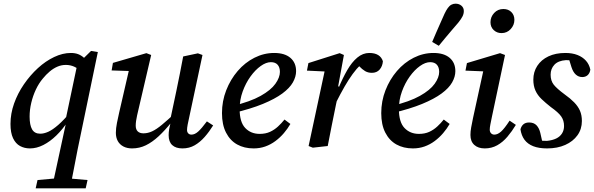

<svg xmlns="http://www.w3.org/2000/svg" viewBox="-20 -794 3230 1044"><path d="M143 13Q113 13 89 0Q65 -13 51 -42.5Q37 -72 37 -120Q37 -176 56.5 -231Q76 -286 110 -335.5Q144 -385 186 -423.5Q228 -462 274.5 -484Q321 -506 365 -506Q388 -506 405 -499.5Q422 -493 437 -479.5Q452 -466 468 -444L428 -398Q405 -422 383.5 -431.5Q362 -441 338 -441Q314 -441 292 -431.5Q270 -422 250 -405Q230 -388 213 -367Q191 -341 175 -307Q159 -273 150 -235Q141 -197 141 -160Q141 -114 154.5 -90.5Q168 -67 199 -67Q219 -67 242.5 -77.5Q266 -88 297 -115Q328 -142 368 -190L375 -134H349Q320 -90 286 -57Q252 -24 215.5 -5.5Q179 13 143 13ZM174 230 184 185 294 175H343L456 185L446 230ZM262 230 339 -126 335 -135 403 -457 415 -458 475 -517 512 -511 402 19Q392 71 381.5 125Q371 179 361 230Z M698 13Q671 13 651 2.5Q631 -8 620.5 -27Q610 -46 610 -72Q610 -96 616 -126Q622 -156 628 -182L687 -438L709 -407L587 -411L594 -452L776 -505L802 -495L733 -199Q729 -182 725.5 -166.5Q722 -151 720 -137Q718 -123 718 -111Q718 -90 729 -79.5Q740 -69 760 -69Q784 -69 807.5 -80Q831 -91 860.5 -115.5Q890 -140 930 -177L935 -130H913Q877 -85 842.5 -53Q808 -21 773 -4Q738 13 698 13ZM972 13Q936 13 916.5 -5Q897 -23 897 -59Q897 -75 900 -92Q903 -109 908 -130H903L939 -300Q949 -347 958 -393.5Q967 -440 976 -487L1056 -504L1081 -495L1009 -157Q1004 -136 1000.5 -117Q997 -98 997 -87Q997 -76 1003.5 -69Q1010 -62 1021 -62Q1039 -62 1057.5 -78.5Q1076 -95 1105 -134L1139 -112Q1118 -78 1093 -49.5Q1068 -21 1038.5 -4Q1009 13 972 13Z M1359 13Q1308 13 1269.5 -8.5Q1231 -30 1209 -73Q1187 -116 1187 -179Q1187 -244 1210 -303Q1233 -362 1272.5 -408Q1312 -454 1363.5 -480Q1415 -506 1471 -506Q1528 -506 1559 -479.5Q1590 -453 1590 -407Q1590 -377 1572.5 -346Q1555 -315 1515 -285.5Q1475 -256 1409.5 -229Q1344 -202 1247 -179L1245 -218Q1341 -241 1397 -272.5Q1453 -304 1477.5 -338.5Q1502 -373 1502 -403Q1502 -428 1489.5 -442Q1477 -456 1453 -456Q1427 -456 1397.5 -435Q1368 -414 1342 -378Q1316 -342 1299.5 -296.5Q1283 -251 1283 -201Q1283 -130 1313.5 -98Q1344 -66 1392 -66Q1424 -66 1448 -77Q1472 -88 1491.5 -106Q1511 -124 1527 -144L1559 -120Q1544 -94 1523.5 -70Q1503 -46 1477.5 -27Q1452 -8 1422.5 2.5Q1393 13 1359 13Z M1805 -232 1799 -316H1821Q1843 -369 1868 -412.5Q1893 -456 1923 -481Q1953 -506 1988 -506Q2018 -506 2036.5 -494.5Q2055 -483 2062 -461Q2060 -434 2044.5 -416Q2029 -398 2002 -398Q1981 -398 1965 -407.5Q1949 -417 1932 -435L1916 -452L1970 -445L1941 -442Q1919 -421 1897.5 -391.5Q1876 -362 1853.5 -323Q1831 -284 1805 -232ZM1658 0 1751 -434 1774 -404 1649 -410 1657 -451 1827 -505 1850 -495 1819 -326 1827 -318 1807 -226Q1795 -169 1784 -112.5Q1773 -56 1762 0L1681 9Z M2225 13Q2174 13 2135.5 -8.5Q2097 -30 2075 -73Q2053 -116 2053 -179Q2053 -244 2076 -303Q2099 -362 2138.5 -408Q2178 -454 2229.5 -480Q2281 -506 2337 -506Q2394 -506 2425 -479.5Q2456 -453 2456 -407Q2456 -377 2438.5 -346Q2421 -315 2381 -285.5Q2341 -256 2275.5 -229Q2210 -202 2113 -179L2111 -218Q2207 -241 2263 -272.5Q2319 -304 2343.5 -338.5Q2368 -373 2368 -403Q2368 -428 2355.5 -442Q2343 -456 2319 -456Q2293 -456 2263.5 -435Q2234 -414 2208 -378Q2182 -342 2165.5 -296.5Q2149 -251 2149 -201Q2149 -130 2179.5 -98Q2210 -66 2258 -66Q2290 -66 2314 -77Q2338 -88 2357.5 -106Q2377 -124 2393 -144L2425 -120Q2410 -94 2389.5 -70Q2369 -46 2343.5 -27Q2318 -8 2288.5 2.5Q2259 13 2225 13ZM2330 -566Q2341 -592 2352 -617.5Q2363 -643 2374.5 -668.5Q2386 -694 2397 -719Q2406 -738 2415 -750.5Q2424 -763 2434.5 -768.5Q2445 -774 2457 -774Q2476 -774 2489 -763Q2502 -752 2502 -734Q2502 -719 2495 -705Q2488 -691 2472 -671Q2454 -650 2436 -629Q2418 -608 2400.5 -587Q2383 -566 2366 -545Z M2538 -60Q2538 -79 2542 -101Q2546 -123 2552 -152L2614 -436L2634 -405L2511 -410L2519 -451L2699 -505L2726 -495L2655 -160Q2650 -136 2646.5 -118Q2643 -100 2643 -89Q2643 -77 2650 -69.5Q2657 -62 2668 -62Q2686 -62 2704.5 -78.5Q2723 -95 2751 -138L2785 -115Q2764 -80 2739 -50.5Q2714 -21 2683.5 -4Q2653 13 2616 13Q2580 13 2559 -6Q2538 -25 2538 -60ZM2707 -614Q2682 -614 2664.5 -630.5Q2647 -647 2647 -673Q2647 -702 2667 -723.5Q2687 -745 2717 -745Q2744 -745 2760.5 -728.5Q2777 -712 2777 -686Q2777 -658 2757 -636Q2737 -614 2707 -614Z M2955 13Q2910 13 2879.5 1Q2849 -11 2832 -34Q2815 -57 2810 -91Q2815 -109 2826.5 -118.5Q2838 -128 2857 -128Q2883 -128 2897.5 -112.5Q2912 -97 2918 -71L2932 -9L2881 -32Q2901 -30 2918 -29Q2935 -28 2954 -28Q2984 -31 3004.5 -41Q3025 -51 3036 -68.5Q3047 -86 3047 -109Q3047 -139 3031.5 -161Q3016 -183 2975 -212Q2947 -234 2925 -255Q2903 -276 2891.5 -301.5Q2880 -327 2880 -361Q2880 -403 2901.5 -436Q2923 -469 2962 -487.5Q3001 -506 3054 -506Q3092 -506 3120 -495Q3148 -484 3166 -464Q3184 -444 3190 -415Q3187 -396 3175.5 -385.5Q3164 -375 3146 -375Q3126 -375 3111 -388.5Q3096 -402 3087 -430L3070 -485L3115 -465Q3101 -465 3087 -466Q3073 -467 3057 -467Q3015 -464 2994.5 -442Q2974 -420 2974 -388Q2974 -355 2991 -333.5Q3008 -312 3050 -281Q3081 -259 3102 -237.5Q3123 -216 3133.5 -192Q3144 -168 3144 -136Q3144 -92 3120 -58.5Q3096 -25 3053.5 -6Q3011 13 2955 13Z"/></svg>

Font: Source Serif 4 Medium
Style: Italic
Weight: 500
Italic angle: -12°
Designer: Frank Grießhammer
Foundry: Adobe Systems Incorporated
Version: Version 4.004;hotconv 1.0.116;makeotfexe 2.5.65601